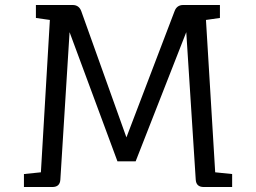

<svg xmlns="http://www.w3.org/2000/svg" viewBox="-20 -750 1027 770"><path d="M911 0H797Q767 0 765 -29L727 -621L524 -103H451L259 -621L222 -29Q220 0 190 0H76V-52L144 -59L180 -670L124 -678V-730H271Q297 -730 306 -705L487 -199L680 -705Q689 -730 715 -730H862V-678L806 -670L843 -59L911 -52Z"/></svg>

Font: Fauna One
Style: Regular
Weight: 400
Version: Version 1.001